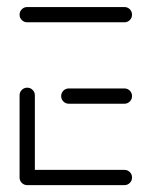

<svg xmlns="http://www.w3.org/2000/svg" viewBox="-20 -539 434 559"><path d="M37 -22.2V-261.5Q37 -270.7 43.5 -277.2Q50 -283.7 59.3 -283.7Q68.5 -283.7 75 -277.2Q81.5 -270.7 81.5 -261.5V-22.2ZM364.4 -22.2Q364.4 -13 358 -6.5Q351.5 0 342.2 0H59.3Q50 0 43.5 -6.5Q37 -13 37 -22.2Q37 -31.5 43.5 -38Q50 -44.4 59.3 -44.4H342.2Q351.5 -44.4 358 -38Q364.4 -31.5 364.4 -22.2ZM158.1 -259.3Q158.1 -268.5 164.6 -275Q171.1 -281.5 180.4 -281.5H342.2Q351.5 -281.5 358 -275Q364.4 -268.5 364.4 -259.3Q364.4 -250 358 -243.5Q351.5 -237 342.2 -237H180.4Q171.1 -237 164.6 -243.5Q158.1 -250 158.1 -259.3ZM37 -496.3Q37 -505.6 43.5 -512Q50 -518.5 59.3 -518.5H342.2Q351.5 -518.5 358 -512Q364.4 -505.6 364.4 -496.3Q364.4 -487 358 -480.6Q351.5 -474.1 342.2 -474.1H59.3Q50 -474.1 43.5 -480.6Q37 -487 37 -496.3Z"/></svg>

Font: 26F Galaxy Hebrew
Style: Regular
Weight: 400
Designer: C₂₉H₂₅N₃O₅
Version: Version 1.000